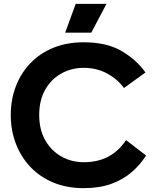

<svg xmlns="http://www.w3.org/2000/svg" viewBox="-20 -966 820 999"><path d="M415 13Q328 13 258 -16Q188 -45 138.5 -97Q89 -149 62.5 -218.5Q36 -288 36 -368Q36 -448 62.5 -517Q89 -586 138.5 -637.5Q188 -689 258 -717.5Q328 -746 415 -746Q534 -746 611 -701.5Q688 -657 737 -589L625 -508Q593 -553 538.5 -583Q484 -613 415 -613Q352 -613 299 -583.5Q246 -554 215 -499Q184 -444 184 -368Q184 -292 215 -237Q246 -182 299 -152Q352 -122 415 -122Q489 -122 543.5 -151Q598 -180 636 -237L740 -157Q710 -109 665.5 -70.5Q621 -32 559.5 -9.5Q498 13 415 13ZM374 -946H534L455 -796H319Z"/></svg>

Font: Kreadon
Style: Bold
Weight: 700
Designer: Reiya WATANABE
Foundry: StudioGnu
Version: Version 1.003; ttfautohint (v1.8.4.7-5d5b);gftools[0.9.32]